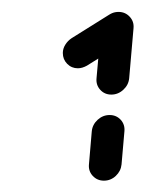

<svg xmlns="http://www.w3.org/2000/svg" viewBox="-20 -687 276 327"><path d="M157 -379.3Q145.6 -379.3 138 -387.4Q130.4 -395.6 131.5 -407L136.3 -463.3Q137.4 -474.8 146.3 -483Q155.2 -491.1 166.7 -491.1Q178.1 -491.1 185.6 -483Q193 -474.8 191.9 -463.3L187 -407Q185.9 -395.6 177.2 -387.4Q168.5 -379.3 157 -379.3ZM181.9 -666.7Q192.6 -666.7 200 -659.4Q207.4 -652.2 207.4 -641.5Q207.4 -633.3 203.5 -626.5Q199.6 -619.6 192.6 -615.6L128.1 -575.2Q120 -570.7 112.6 -570.7Q101.9 -570.7 94.4 -578.3Q87 -585.9 87 -596.7Q87 -604.1 91.1 -610.7Q95.2 -617.4 101.9 -621.9L166.3 -662.2Q174.4 -666.7 181.9 -666.7ZM169.6 -525.9Q158.1 -525.9 150.7 -534.1Q143.3 -542.2 144.4 -553.7L151.9 -638.9Q153 -650.4 161.7 -658.5Q170.4 -666.7 181.9 -666.7Q193.3 -666.7 200.9 -658.5Q208.5 -650.4 207.4 -638.9L200 -553.7Q198.9 -542.2 190 -534.1Q181.1 -525.9 169.6 -525.9Z"/></svg>

Font: 26F Galaxy Sans Black
Style: Italic
Weight: 900
Italic angle: -5°
Designer: C₂₉H₂₅N₃O₅
Version: Version 1.200